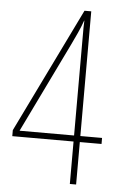

<svg xmlns="http://www.w3.org/2000/svg" viewBox="-52 -755 498 793"><g transform="rotate(5 197.0 -359.0)"><path d="M384 -176H294V0H268V-176H14V-201L266 -718H294V-201H384ZM268 -617Q268 -636 268 -648.5Q268 -661 269 -677H268Q259 -651 247 -625Q235 -599 224 -576L42 -201H268Z"/></g></svg>

Font: Noto Sans Lao UI ExtCond Thin
Style: Regular
Weight: 100
Width: 2
Designer: Monotype Design Team
Foundry: Monotype Imaging Inc.
Version: Version 2.000; ttfautohint (v1.8.4.7-5d5b)